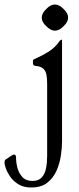

<svg xmlns="http://www.w3.org/2000/svg" viewBox="-117 -643 350 851"><path d="M158 -15Q158 11 153 45.5Q148 80 134 112.5Q120 145 93 166.5Q66 188 21 188Q-12 188 -35 174Q-58 160 -71.5 140.5Q-85 121 -91 103.5Q-97 86 -97 80Q-97 75 -96 70Q-95 65 -89 62L-68 48Q-59 42 -56 42Q-46 42 -46 54Q-46 76 -40 100Q-34 124 -18 141.5Q-2 159 27 159Q54 159 68 143.5Q82 128 87 103Q92 78 92 48V-269Q92 -294 89 -311Q86 -328 75 -338.5Q64 -349 40 -351Q29 -352 29 -363V-373Q29 -378 33 -380Q37 -382 42 -384Q71 -397 98.5 -414Q126 -431 148 -462Q152 -467 155 -467H156Q158 -467 158 -466ZM126 -623Q146 -623 165 -603Q185 -584 185 -565Q185 -546 165 -527Q146 -507 126 -507Q108 -507 88 -527Q68 -545 68 -565Q68 -584 88 -603Q107 -623 126 -623Z"/></svg>

Font: Young Serif Light
Style: Regular
Weight: 300
Designer: Bastien Sozeau
Foundry: NBR — Bastien Sozeau
Version: Version 5.001